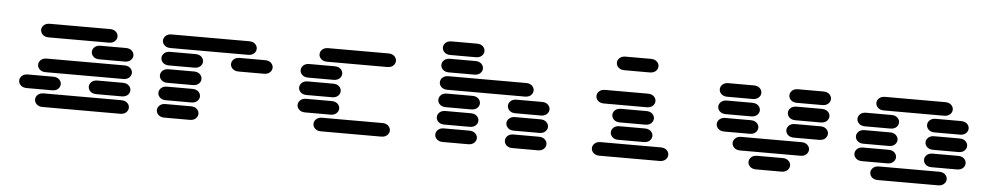

<svg xmlns="http://www.w3.org/2000/svg" viewBox="-40 -1061 7080 1374"><g transform="rotate(5 3500.0 -374.5)"><path d="M284.2 -13.7H840.8Q868.2 -13.7 883.8 -28.3Q899.4 -43 899.4 -62.5Q899.4 -82 883.8 -96.7Q868.2 -111.3 840.8 -111.3H284.2Q256.8 -111.3 241.2 -96.7Q225.6 -82 225.6 -62.5Q225.6 -43 241.2 -28.3Q256.8 -13.7 284.2 -13.7ZM159.2 -138.7H340.8Q368.2 -138.7 383.8 -153.3Q399.4 -168 399.4 -187.5Q399.4 -207 383.8 -221.7Q368.2 -236.3 340.8 -236.3H159.2Q131.8 -236.3 116.2 -221.7Q100.6 -207 100.6 -187.5Q100.6 -168 116.2 -153.3Q131.8 -138.7 159.2 -138.7ZM659.2 -138.7H840.8Q868.2 -138.7 883.8 -153.3Q899.4 -168 899.4 -187.5Q899.4 -207 883.8 -221.7Q868.2 -236.3 840.8 -236.3H659.2Q631.8 -236.3 616.2 -221.7Q600.6 -207 600.6 -187.5Q600.6 -168 616.2 -153.3Q631.8 -138.7 659.2 -138.7ZM284.2 -263.7H840.8Q868.2 -263.7 883.8 -278.3Q899.4 -293 899.4 -312.5Q899.4 -332 883.8 -346.7Q868.2 -361.3 840.8 -361.3H284.2Q256.8 -361.3 241.2 -346.7Q225.6 -332 225.6 -312.5Q225.6 -293 241.2 -278.3Q256.8 -263.7 284.2 -263.7ZM659.2 -388.7H840.8Q868.2 -388.7 883.8 -403.3Q899.4 -418 899.4 -437.5Q899.4 -457 883.8 -471.7Q868.2 -486.3 840.8 -486.3H659.2Q631.8 -486.3 616.2 -471.7Q600.6 -457 600.6 -437.5Q600.6 -418 616.2 -403.3Q631.8 -388.7 659.2 -388.7ZM284.2 -513.7H715.8Q743.2 -513.7 758.8 -528.3Q774.4 -543 774.4 -562.5Q774.4 -582 758.8 -596.7Q743.2 -611.3 715.8 -611.3H284.2Q256.8 -611.3 241.2 -596.7Q225.6 -582 225.6 -562.5Q225.6 -543 241.2 -528.3Q256.8 -513.7 284.2 -513.7Z M1159.2 -13.7H1340.8Q1368.2 -13.7 1383.8 -28.3Q1399.4 -43 1399.4 -62.5Q1399.4 -82 1383.8 -96.7Q1368.2 -111.3 1340.8 -111.3H1159.2Q1131.8 -111.3 1116.2 -96.7Q1100.6 -82 1100.6 -62.5Q1100.6 -43 1116.2 -28.3Q1131.8 -13.7 1159.2 -13.7ZM1159.2 -138.7H1340.8Q1368.2 -138.7 1383.8 -153.3Q1399.4 -168 1399.4 -187.5Q1399.4 -207 1383.8 -221.7Q1368.2 -236.3 1340.8 -236.3H1159.2Q1131.8 -236.3 1116.2 -221.7Q1100.6 -207 1100.6 -187.5Q1100.6 -168 1116.2 -153.3Q1131.8 -138.7 1159.2 -138.7ZM1159.2 -263.7H1340.8Q1368.2 -263.7 1383.8 -278.3Q1399.4 -293 1399.4 -312.5Q1399.4 -332 1383.8 -346.7Q1368.2 -361.3 1340.8 -361.3H1159.2Q1131.8 -361.3 1116.2 -346.7Q1100.6 -332 1100.6 -312.5Q1100.6 -293 1116.2 -278.3Q1131.8 -263.7 1159.2 -263.7ZM1159.2 -388.7H1340.8Q1368.2 -388.7 1383.8 -403.3Q1399.4 -418 1399.4 -437.5Q1399.4 -457 1383.8 -471.7Q1368.2 -486.3 1340.8 -486.3H1159.2Q1131.8 -486.3 1116.2 -471.7Q1100.6 -457 1100.6 -437.5Q1100.6 -418 1116.2 -403.3Q1131.8 -388.7 1159.2 -388.7ZM1659.2 -388.7H1840.8Q1868.2 -388.7 1883.8 -403.3Q1899.4 -418 1899.4 -437.5Q1899.4 -457 1883.8 -471.7Q1868.2 -486.3 1840.8 -486.3H1659.2Q1631.8 -486.3 1616.2 -471.7Q1600.6 -457 1600.6 -437.5Q1600.6 -418 1616.2 -403.3Q1631.8 -388.7 1659.2 -388.7ZM1159.2 -513.7H1715.8Q1743.2 -513.7 1758.8 -528.3Q1774.4 -543 1774.4 -562.5Q1774.4 -582 1758.8 -596.7Q1743.2 -611.3 1715.8 -611.3H1159.2Q1131.8 -611.3 1116.2 -596.7Q1100.6 -582 1100.6 -562.5Q1100.6 -543 1116.2 -528.3Q1131.8 -513.7 1159.2 -513.7Z M2284.2 -13.7H2715.8Q2743.2 -13.7 2758.8 -28.3Q2774.4 -43 2774.4 -62.5Q2774.4 -82 2758.8 -96.7Q2743.2 -111.3 2715.8 -111.3H2284.2Q2256.8 -111.3 2241.2 -96.7Q2225.6 -82 2225.6 -62.5Q2225.6 -43 2241.2 -28.3Q2256.8 -13.7 2284.2 -13.7ZM2159.2 -138.7H2340.8Q2368.2 -138.7 2383.8 -153.3Q2399.4 -168 2399.4 -187.5Q2399.4 -207 2383.8 -221.7Q2368.2 -236.3 2340.8 -236.3H2159.2Q2131.8 -236.3 2116.2 -221.7Q2100.6 -207 2100.6 -187.5Q2100.6 -168 2116.2 -153.3Q2131.8 -138.7 2159.2 -138.7ZM2159.2 -263.7H2340.8Q2368.2 -263.7 2383.8 -278.3Q2399.4 -293 2399.4 -312.5Q2399.4 -332 2383.8 -346.7Q2368.2 -361.3 2340.8 -361.3H2159.2Q2131.8 -361.3 2116.2 -346.7Q2100.6 -332 2100.6 -312.5Q2100.6 -293 2116.2 -278.3Q2131.8 -263.7 2159.2 -263.7ZM2159.2 -388.7H2340.8Q2368.2 -388.7 2383.8 -403.3Q2399.4 -418 2399.4 -437.5Q2399.4 -457 2383.8 -471.7Q2368.2 -486.3 2340.8 -486.3H2159.2Q2131.8 -486.3 2116.2 -471.7Q2100.6 -457 2100.6 -437.5Q2100.6 -418 2116.2 -403.3Q2131.8 -388.7 2159.2 -388.7ZM2284.2 -513.7H2715.8Q2743.2 -513.7 2758.8 -528.3Q2774.4 -543 2774.4 -562.5Q2774.4 -582 2758.8 -596.7Q2743.2 -611.3 2715.8 -611.3H2284.2Q2256.8 -611.3 2241.2 -596.7Q2225.6 -582 2225.6 -562.5Q2225.6 -543 2241.2 -528.3Q2256.8 -513.7 2284.2 -513.7Z M3159.2 -13.7H3340.8Q3368.2 -13.7 3383.8 -28.3Q3399.4 -43 3399.4 -62.5Q3399.4 -82 3383.8 -96.7Q3368.2 -111.3 3340.8 -111.3H3159.2Q3131.8 -111.3 3116.2 -96.7Q3100.6 -82 3100.6 -62.5Q3100.6 -43 3116.2 -28.3Q3131.8 -13.7 3159.2 -13.7ZM3659.2 -13.7H3840.8Q3868.2 -13.7 3883.8 -28.3Q3899.4 -43 3899.4 -62.5Q3899.4 -82 3883.8 -96.7Q3868.2 -111.3 3840.8 -111.3H3659.2Q3631.8 -111.3 3616.2 -96.7Q3600.6 -82 3600.6 -62.5Q3600.6 -43 3616.2 -28.3Q3631.8 -13.7 3659.2 -13.7ZM3159.2 -138.7H3340.8Q3368.2 -138.7 3383.8 -153.3Q3399.4 -168 3399.4 -187.5Q3399.4 -207 3383.8 -221.7Q3368.2 -236.3 3340.8 -236.3H3159.2Q3131.8 -236.3 3116.2 -221.7Q3100.6 -207 3100.6 -187.5Q3100.6 -168 3116.2 -153.3Q3131.8 -138.7 3159.2 -138.7ZM3659.2 -138.7H3840.8Q3868.2 -138.7 3883.8 -153.3Q3899.4 -168 3899.4 -187.5Q3899.4 -207 3883.8 -221.7Q3868.2 -236.3 3840.8 -236.3H3659.2Q3631.8 -236.3 3616.2 -221.7Q3600.6 -207 3600.6 -187.5Q3600.6 -168 3616.2 -153.3Q3631.8 -138.7 3659.2 -138.7ZM3159.2 -263.7H3340.8Q3368.2 -263.7 3383.8 -278.3Q3399.4 -293 3399.4 -312.5Q3399.4 -332 3383.8 -346.7Q3368.2 -361.3 3340.8 -361.3H3159.2Q3131.8 -361.3 3116.2 -346.7Q3100.6 -332 3100.6 -312.5Q3100.6 -293 3116.2 -278.3Q3131.8 -263.7 3159.2 -263.7ZM3659.2 -263.7H3840.8Q3868.2 -263.7 3883.8 -278.3Q3899.4 -293 3899.4 -312.5Q3899.4 -332 3883.8 -346.7Q3868.2 -361.3 3840.8 -361.3H3659.2Q3631.8 -361.3 3616.2 -346.7Q3600.6 -332 3600.6 -312.5Q3600.6 -293 3616.2 -278.3Q3631.8 -263.7 3659.2 -263.7ZM3159.2 -388.7H3715.8Q3743.2 -388.7 3758.8 -403.3Q3774.4 -418 3774.4 -437.5Q3774.4 -457 3758.8 -471.7Q3743.2 -486.3 3715.8 -486.3H3159.2Q3131.8 -486.3 3116.2 -471.7Q3100.6 -457 3100.6 -437.5Q3100.6 -418 3116.2 -403.3Q3131.8 -388.7 3159.2 -388.7ZM3159.2 -513.7H3340.8Q3368.2 -513.7 3383.8 -528.3Q3399.4 -543 3399.4 -562.5Q3399.4 -582 3383.8 -596.7Q3368.2 -611.3 3340.8 -611.3H3159.2Q3131.8 -611.3 3116.2 -596.7Q3100.6 -582 3100.6 -562.5Q3100.6 -543 3116.2 -528.3Q3131.8 -513.7 3159.2 -513.7ZM3159.2 -638.7H3340.8Q3368.2 -638.7 3383.8 -653.3Q3399.4 -668 3399.4 -687.5Q3399.4 -707 3383.8 -721.7Q3368.2 -736.3 3340.8 -736.3H3159.2Q3131.8 -736.3 3116.2 -721.7Q3100.6 -707 3100.6 -687.5Q3100.6 -668 3116.2 -653.3Q3131.8 -638.7 3159.2 -638.7Z M4284.2 -13.7H4715.8Q4743.2 -13.7 4758.8 -28.3Q4774.4 -43 4774.4 -62.5Q4774.4 -82 4758.8 -96.7Q4743.2 -111.3 4715.8 -111.3H4284.2Q4256.8 -111.3 4241.2 -96.7Q4225.6 -82 4225.6 -62.5Q4225.6 -43 4241.2 -28.3Q4256.8 -13.7 4284.2 -13.7ZM4409.2 -138.7H4590.8Q4618.2 -138.7 4633.8 -153.3Q4649.4 -168 4649.4 -187.5Q4649.4 -207 4633.8 -221.7Q4618.2 -236.3 4590.8 -236.3H4409.2Q4381.8 -236.3 4366.2 -221.7Q4350.6 -207 4350.6 -187.5Q4350.6 -168 4366.2 -153.3Q4381.8 -138.7 4409.2 -138.7ZM4409.2 -263.7H4590.8Q4618.2 -263.7 4633.8 -278.3Q4649.4 -293 4649.4 -312.5Q4649.4 -332 4633.8 -346.7Q4618.2 -361.3 4590.8 -361.3H4409.2Q4381.8 -361.3 4366.2 -346.7Q4350.6 -332 4350.6 -312.5Q4350.6 -293 4366.2 -278.3Q4381.8 -263.7 4409.2 -263.7ZM4284.2 -388.7H4590.8Q4618.2 -388.7 4633.8 -403.3Q4649.4 -418 4649.4 -437.5Q4649.4 -457 4633.8 -471.7Q4618.2 -486.3 4590.8 -486.3H4284.2Q4256.8 -486.3 4241.2 -471.7Q4225.6 -457 4225.6 -437.5Q4225.6 -418 4241.2 -403.3Q4256.8 -388.7 4284.2 -388.7ZM4409.2 -638.7H4590.8Q4618.2 -638.7 4633.8 -653.3Q4649.4 -668 4649.4 -687.5Q4649.4 -707 4633.8 -721.7Q4618.2 -736.3 4590.8 -736.3H4409.2Q4381.8 -736.3 4366.2 -721.7Q4350.6 -707 4350.6 -687.5Q4350.6 -668 4366.2 -653.3Q4381.8 -638.7 4409.2 -638.7Z M5409.2 -13.7H5590.8Q5618.2 -13.7 5633.8 -28.3Q5649.4 -43 5649.4 -62.5Q5649.4 -82 5633.8 -96.7Q5618.2 -111.3 5590.8 -111.3H5409.2Q5381.8 -111.3 5366.2 -96.7Q5350.6 -82 5350.6 -62.5Q5350.6 -43 5366.2 -28.3Q5381.8 -13.7 5409.2 -13.7ZM5284.2 -138.7H5715.8Q5743.2 -138.7 5758.8 -153.3Q5774.4 -168 5774.4 -187.5Q5774.4 -207 5758.8 -221.7Q5743.2 -236.3 5715.8 -236.3H5284.2Q5256.8 -236.3 5241.2 -221.7Q5225.6 -207 5225.6 -187.5Q5225.6 -168 5241.2 -153.3Q5256.8 -138.7 5284.2 -138.7ZM5159.2 -263.7H5340.8Q5368.2 -263.7 5383.8 -278.3Q5399.4 -293 5399.4 -312.5Q5399.4 -332 5383.8 -346.7Q5368.2 -361.3 5340.8 -361.3H5159.2Q5131.8 -361.3 5116.2 -346.7Q5100.6 -332 5100.6 -312.5Q5100.6 -293 5116.2 -278.3Q5131.8 -263.7 5159.2 -263.7ZM5659.2 -263.7H5840.8Q5868.2 -263.7 5883.8 -278.3Q5899.4 -293 5899.4 -312.5Q5899.4 -332 5883.8 -346.7Q5868.2 -361.3 5840.8 -361.3H5659.2Q5631.8 -361.3 5616.2 -346.7Q5600.6 -332 5600.6 -312.5Q5600.6 -293 5616.2 -278.3Q5631.8 -263.7 5659.2 -263.7ZM5159.2 -388.7H5340.8Q5368.2 -388.7 5383.8 -403.3Q5399.4 -418 5399.4 -437.5Q5399.4 -457 5383.8 -471.7Q5368.2 -486.3 5340.8 -486.3H5159.2Q5131.8 -486.3 5116.2 -471.7Q5100.6 -457 5100.6 -437.5Q5100.6 -418 5116.2 -403.3Q5131.8 -388.7 5159.2 -388.7ZM5659.2 -388.7H5840.8Q5868.2 -388.7 5883.8 -403.3Q5899.4 -418 5899.4 -437.5Q5899.4 -457 5883.8 -471.7Q5868.2 -486.3 5840.8 -486.3H5659.2Q5631.8 -486.3 5616.2 -471.7Q5600.6 -457 5600.6 -437.5Q5600.6 -418 5616.2 -403.3Q5631.8 -388.7 5659.2 -388.7ZM5159.2 -513.7H5340.8Q5368.2 -513.7 5383.8 -528.3Q5399.4 -543 5399.4 -562.5Q5399.4 -582 5383.8 -596.7Q5368.2 -611.3 5340.8 -611.3H5159.2Q5131.8 -611.3 5116.2 -596.7Q5100.6 -582 5100.6 -562.5Q5100.6 -543 5116.2 -528.3Q5131.8 -513.7 5159.2 -513.7ZM5659.2 -513.7H5840.8Q5868.2 -513.7 5883.8 -528.3Q5899.4 -543 5899.4 -562.5Q5899.4 -582 5883.8 -596.7Q5868.2 -611.3 5840.8 -611.3H5659.2Q5631.8 -611.3 5616.2 -596.7Q5600.6 -582 5600.6 -562.5Q5600.6 -543 5616.2 -528.3Q5631.8 -513.7 5659.2 -513.7Z M6284.2 -13.7H6715.8Q6743.2 -13.7 6758.8 -28.3Q6774.4 -43 6774.4 -62.5Q6774.4 -82 6758.8 -96.7Q6743.2 -111.3 6715.8 -111.3H6284.2Q6256.8 -111.3 6241.2 -96.7Q6225.6 -82 6225.6 -62.5Q6225.6 -43 6241.2 -28.3Q6256.8 -13.7 6284.2 -13.7ZM6159.2 -138.7H6340.8Q6368.2 -138.7 6383.8 -153.3Q6399.4 -168 6399.4 -187.5Q6399.4 -207 6383.8 -221.7Q6368.2 -236.3 6340.8 -236.3H6159.2Q6131.8 -236.3 6116.2 -221.7Q6100.6 -207 6100.6 -187.5Q6100.6 -168 6116.2 -153.3Q6131.8 -138.7 6159.2 -138.7ZM6659.2 -138.7H6840.8Q6868.2 -138.7 6883.8 -153.3Q6899.4 -168 6899.4 -187.5Q6899.4 -207 6883.8 -221.7Q6868.2 -236.3 6840.8 -236.3H6659.2Q6631.8 -236.3 6616.2 -221.7Q6600.6 -207 6600.6 -187.5Q6600.6 -168 6616.2 -153.3Q6631.8 -138.7 6659.2 -138.7ZM6159.2 -263.7H6340.8Q6368.2 -263.7 6383.8 -278.3Q6399.4 -293 6399.4 -312.5Q6399.4 -332 6383.8 -346.7Q6368.2 -361.3 6340.8 -361.3H6159.2Q6131.8 -361.3 6116.2 -346.7Q6100.6 -332 6100.6 -312.5Q6100.6 -293 6116.2 -278.3Q6131.8 -263.7 6159.2 -263.7ZM6659.2 -263.7H6840.8Q6868.2 -263.7 6883.8 -278.3Q6899.4 -293 6899.4 -312.5Q6899.4 -332 6883.8 -346.7Q6868.2 -361.3 6840.8 -361.3H6659.2Q6631.8 -361.3 6616.2 -346.7Q6600.6 -332 6600.6 -312.5Q6600.6 -293 6616.2 -278.3Q6631.8 -263.7 6659.2 -263.7ZM6159.2 -388.7H6340.8Q6368.2 -388.7 6383.8 -403.3Q6399.4 -418 6399.4 -437.5Q6399.4 -457 6383.8 -471.7Q6368.2 -486.3 6340.8 -486.3H6159.2Q6131.8 -486.3 6116.2 -471.7Q6100.6 -457 6100.6 -437.5Q6100.6 -418 6116.2 -403.3Q6131.8 -388.7 6159.2 -388.7ZM6659.2 -388.7H6840.8Q6868.2 -388.7 6883.8 -403.3Q6899.4 -418 6899.4 -437.5Q6899.4 -457 6883.8 -471.7Q6868.2 -486.3 6840.8 -486.3H6659.2Q6631.8 -486.3 6616.2 -471.7Q6600.6 -457 6600.6 -437.5Q6600.6 -418 6616.2 -403.3Q6631.8 -388.7 6659.2 -388.7ZM6284.2 -513.7H6715.8Q6743.2 -513.7 6758.8 -528.3Q6774.4 -543 6774.4 -562.5Q6774.4 -582 6758.8 -596.7Q6743.2 -611.3 6715.8 -611.3H6284.2Q6256.8 -611.3 6241.2 -596.7Q6225.6 -582 6225.6 -562.5Q6225.6 -543 6241.2 -528.3Q6256.8 -513.7 6284.2 -513.7Z"/></g></svg>

Font: Sixtyfour Convergence
Style: Regular
Weight: 400
Designer: Jens Kutilek
Foundry: Jens Kutilek
Version: Version 2.001